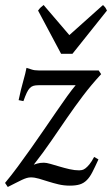

<svg xmlns="http://www.w3.org/2000/svg" viewBox="-22 -726 444 761"><path d="M378.9 -432.1Q338.9 -388.7 306.6 -345.9Q274.4 -303.2 243.9 -259Q213.4 -214.8 181.9 -168.7Q150.4 -122.6 111.8 -73.2Q113.3 -74.2 125 -77.6Q136.7 -81.1 151.9 -81.1Q161.6 -81.1 178 -76.4Q194.3 -71.8 213.9 -65.9Q233.4 -60.1 253.7 -55.4Q273.9 -50.8 292 -50.8Q296.4 -50.8 302.7 -52Q309.1 -53.2 316.4 -58.6Q323.7 -64 332.5 -74.7Q341.3 -85.4 351.1 -104L368.2 -94.2Q354.5 -64 344.2 -43.9Q334 -23.9 322 -12Q310.1 0 294.4 4.9Q278.8 9.8 254.9 9.8Q231 9.8 209.5 4.6Q188 -0.5 168.9 -6.6Q149.9 -12.7 132.6 -17.8Q115.2 -22.9 100.1 -22.9Q92.3 -22.9 84 -20.5Q75.7 -18.1 65.2 -13.2Q54.7 -8.3 41 -1.2Q27.3 5.9 8.8 15.1L-2 -1Q22.5 -30.3 48.6 -65.7Q74.7 -101.1 101.1 -138.4Q127.4 -175.8 153.1 -213.1Q178.7 -250.5 201.7 -283.9Q224.6 -317.4 244.1 -344.5Q263.7 -371.6 277.8 -388.2H130.9Q119.1 -388.2 111.1 -386Q103 -383.8 96.4 -377.2Q89.8 -370.6 84 -358.2Q78.1 -345.7 70.8 -325.2L51.8 -329.1Q61 -373 70.1 -404.5Q79.1 -436 83 -457Q92.3 -454.6 103 -450.7Q113.8 -446.8 130.9 -446.8H369.1ZM265.1 -512.7H220.2L128.9 -684.1Q135.7 -693.4 139.6 -696.8Q143.6 -700.2 150.9 -706.1L252.9 -586.9L386.2 -706.1Q392.1 -700.7 394.8 -697Q397.5 -693.4 401.9 -684.1Z"/></svg>

Font: Gentium Plus Viet
Style: Italic
Weight: 400
Italic angle: -8°
Designer: J. Victor Gaultney, Annie Olsen, Iska Routamaa, Becca Hirsbrunner
Foundry: SIL International
Version: Version 5.000